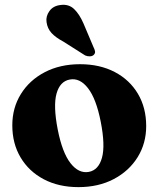

<svg xmlns="http://www.w3.org/2000/svg" viewBox="-20 -755 651 788"><path d="M308.5 -491.5Q389.5 -491.5 450.8 -459.5Q512 -427.5 546 -370.2Q580 -313 580 -237.5Q580 -166.5 544.8 -109.8Q509.5 -53 446.8 -20Q384 13 302 13Q221 13 159.8 -19.2Q98.5 -51.5 64.5 -108.8Q30.5 -166 30.5 -240.5Q30.5 -312.5 65.8 -369.2Q101 -426 163.8 -458.8Q226.5 -491.5 308.5 -491.5ZM344.5 -49.5Q384.5 -57 398.5 -107.5Q412.5 -158 393.5 -255Q375 -349.5 341.2 -393Q307.5 -436.5 266 -428.5Q226 -421 212 -370.8Q198 -320.5 217 -223Q235.5 -129 269.2 -85.5Q303 -42 344.5 -49.5ZM322.5 -659 364 -561Q368.5 -552.5 370 -544.5Q371.5 -536.5 364.5 -529.5Q358.5 -524 348.5 -523.8Q338.5 -523.5 329.5 -527.5L240.5 -584Q208.5 -601 191.5 -619.5Q174.5 -638 171 -664.5Q167.5 -688 182.8 -709.5Q198 -731 228.5 -734.5Q262 -739 284 -718Q306 -697 322.5 -659Z"/></svg>

Font: Fraunces 9pt S000
Style: Bold
Weight: 700
Version: Version 1.000; ttfautohint (v1.8.3)